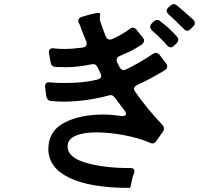

<svg xmlns="http://www.w3.org/2000/svg" viewBox="-20 -871 1040 937"><path d="M828 -851Q837 -851 845 -843Q880 -814 922 -776Q931 -767 931 -758Q931 -750 923 -742Q917 -735 910 -729Q902 -721 894 -721Q884 -721 877 -730Q829 -778 803 -801Q793 -811 793 -819Q793 -826 801 -834L811 -843Q821 -851 828 -851ZM741 -613Q749 -613 759 -603Q787 -567 791 -561Q796 -555 796 -546Q796 -536 784 -528Q711 -484 649 -456Q634 -449 634 -438Q634 -431 640 -423Q697 -341 772 -262Q780 -254 780 -243Q780 -234 775 -228L742 -182Q734 -171 724 -171Q720 -171 710 -175Q660 -197 587 -211Q514 -225 450 -225Q388 -225 349 -208.5Q310 -192 310 -157Q310 -101 403 -75.5Q496 -50 617 -51Q636 -51 636 -36Q636 -30 633 -22Q625 -4 620 27Q619 35 617 40.5Q615 46 612 46Q420 46 318 -3.5Q216 -53 216 -144Q216 -231 292.5 -271.5Q369 -312 484 -312Q521 -312 574 -305H580Q595 -305 595 -316Q595 -323 588 -331Q556 -373 541 -394Q531 -407 520 -407Q518 -407 510 -405Q402 -376 293 -375Q263 -375 231 -378Q211 -379 206 -401L200 -445Q199 -458 205 -464.5Q211 -471 224 -469Q258 -466 292 -466Q324 -466 340 -467Q404 -470 457 -483Q474 -488 474 -501Q474 -507 470 -514L456 -543Q447 -562 426 -557Q358 -543 303 -543Q269 -543 252 -544Q230 -546 227 -566Q221 -596 219 -611Q217 -624 223.5 -630.5Q230 -637 243 -635Q267 -632 293 -632Q332 -632 384 -639Q403 -642 403 -658Q403 -665 401 -669Q384 -709 371 -745Q370 -751 366 -756Q362 -763 362 -770Q362 -782 377 -788Q438 -807 459 -808Q464 -808 466.5 -806Q469 -804 469 -801Q469 -794 468 -789.5Q467 -785 467 -781Q467 -773 469 -768Q481 -731 496 -693Q502 -678 516 -678Q523 -678 527 -680Q574 -701 612 -729Q620 -736 628 -736Q638 -736 645 -727Q651 -719 677 -688Q683 -681 683 -673Q683 -663 672 -654L642 -635Q617 -620 565 -598Q549 -592 549 -578Q549 -572 552 -566L564 -543Q572 -529 584 -529Q589 -529 595 -532Q654 -560 725 -607Q734 -613 741 -613ZM747 -774Q756 -774 764 -766Q808 -733 843 -693Q850 -686 850 -677Q850 -668 842 -660L828 -647Q821 -640 813 -640Q804 -640 795 -650Q766 -684 721 -723Q713 -733 713 -740Q713 -749 721 -757L730 -766Q740 -774 747 -774Z"/></svg>

Font: Shippori Gothic B2 Bold
Style: Regular
Weight: 700
Designer: FONTDASU
Foundry: FONTDASU / Google Inc. / but / Adobe
Version: Version 1.130